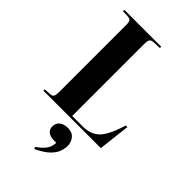

<svg xmlns="http://www.w3.org/2000/svg" viewBox="-303 -826 1225 1225"><g transform="rotate(45 309.5 -213.0)"><path d="M48 0V-12L94 -15Q113 -16 119 -27Q125 -38 125 -69V-671Q125 -695 118.5 -705Q112 -715 91 -716L48 -718V-730H381V-718L329 -716Q307 -715 299.5 -705Q292 -695 292 -668V-16H385Q435 -16 469.5 -34.5Q504 -53 529 -96.5Q554 -140 577 -215H591L566 0ZM271 304 263 292Q297 268 313.5 248.5Q330 229 335 212Q340 195 341 177H325Q283 177 266 161Q249 145 249 121Q249 91 270.5 74Q292 57 326 57Q366 57 386.5 82Q407 107 407 139Q407 163 397.5 190.5Q388 218 359.5 246.5Q331 275 271 304Z"/></g></svg>

Font: Literata 72pt
Style: Bold
Weight: 700
Designer: Latin by Veronika Burian and Jose Scaglione. Greek by Irene Vlachou. Cyrillic by Vera Evstafieva.
Foundry: TypeTogether
Version: Version 3.002